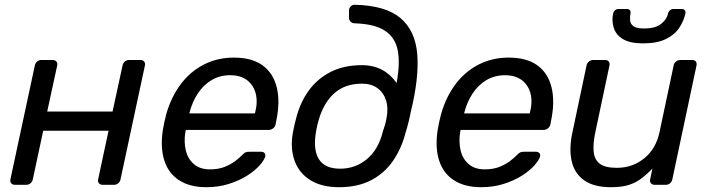

<svg xmlns="http://www.w3.org/2000/svg" viewBox="-20 -770 2954 800"><path d="M42.2 0Q32 0 26.7 -6.4Q21.4 -12.7 23.4 -22.9L125.1 -497.1Q127.1 -507.3 134.5 -513.6Q142 -520 152.2 -520H199.6Q209.7 -520 215 -513.6Q220.3 -507.3 218.3 -497.1L176.7 -305.3H449L490.6 -497.1Q492.6 -507.3 500 -513.6Q507.5 -520 517.7 -520H565.1Q575.2 -520 580.5 -513.6Q585.8 -507.3 583.8 -497.1L482.2 -22.9Q480.2 -12.7 472.7 -6.4Q465.2 0 455.1 0H407.7Q397.5 0 392.2 -6.4Q386.9 -12.7 388.9 -22.9L432.3 -225.4H160.1L116.7 -22.9Q114.7 -12.7 107.2 -6.4Q99.7 0 89.6 0Z M839.5 10Q771.2 10 726.5 -18.9Q681.8 -47.8 664.7 -101.2Q647.6 -154.6 658.4 -227.3Q660.3 -239.9 664.7 -260.6Q669.2 -281.3 672.6 -293.6Q692.6 -365 732.4 -418.3Q772.2 -471.6 828.9 -500.8Q885.6 -530 954.3 -530Q1029.6 -530 1073.9 -497.8Q1118.2 -465.6 1132.9 -406.9Q1147.6 -348.3 1131.7 -269.4L1128.2 -251.6Q1126.2 -241.4 1117.8 -235Q1109.4 -228.6 1099.2 -228.6H754.1Q754.1 -228.4 753.6 -225Q753.1 -221.6 752.3 -219.6Q745.9 -179.3 754.1 -143.8Q762.3 -108.4 787.7 -86.3Q813.1 -64.3 854.7 -64.3Q890.7 -64.3 917.3 -75.2Q943.8 -86.2 961 -99.6Q978.2 -113.1 985.2 -120.5Q997 -132.7 1002.7 -135.2Q1008.4 -137.7 1019.6 -137.7H1068Q1077.2 -137.7 1082.2 -132.2Q1087.2 -126.6 1085 -117.4Q1080.8 -102.4 1061.7 -80.8Q1042.5 -59.2 1009.7 -38.2Q976.9 -17.3 933.7 -3.7Q890.6 10 839.5 10ZM768.9 -297.6H1042.3L1043.1 -301Q1054.6 -345.7 1045.3 -380.9Q1036 -416 1009 -436.3Q982 -456.6 938.9 -456.6Q895.9 -456.6 861.8 -436.3Q827.7 -416 804.5 -380.9Q781.2 -345.7 769.7 -301Z M1393 10Q1320.6 10 1273.6 -19.1Q1226.6 -48.1 1207.7 -99.8Q1188.7 -151.4 1200.3 -217.1Q1202.3 -226.4 1204.1 -236.1Q1205.9 -245.9 1208.7 -256.8Q1211.4 -267.8 1214.6 -279.6Q1231.1 -343.8 1266.7 -392.9Q1302.3 -442 1357.7 -470.3Q1413.1 -498.5 1487.2 -498.5Q1536 -498.5 1572.3 -478.9Q1608.5 -459.3 1632.4 -424Q1647.8 -506.6 1637.2 -560.4Q1626.5 -614.3 1583.7 -642.2Q1540.9 -670.1 1457.9 -672.9Q1447.6 -672.9 1440.9 -679.7Q1434.2 -686.4 1434.2 -695.8V-726.3Q1434.2 -736.4 1441 -743.2Q1447.8 -750 1458.1 -750.2Q1586.9 -747.1 1648.8 -694.6Q1710.7 -642.1 1718.6 -543.7Q1726.4 -445.3 1691.6 -303.9Q1688.4 -286.4 1682.2 -261.4Q1676.1 -236.5 1669.8 -217.1Q1653.1 -151.4 1617.5 -99.8Q1582 -48.1 1526.2 -19.1Q1470.5 10 1393 10ZM1397.5 -67.1Q1460.6 -67.1 1508.5 -106.8Q1556.4 -146.4 1575.3 -222.1Q1579.3 -233.8 1583.7 -248.3Q1588 -262.8 1590 -274.6Q1598.9 -318.5 1588.6 -351.4Q1578.4 -384.3 1552.6 -402.8Q1526.8 -421.4 1488.3 -421.4Q1419.7 -421.4 1375.4 -383.6Q1331.1 -345.8 1309.1 -274.6Q1305.1 -262 1301.9 -247.9Q1298.8 -233.8 1296.8 -222.1Q1283.7 -146.4 1308.7 -106.8Q1333.7 -67.1 1397.5 -67.1Z M1984.5 10Q1916.2 10 1871.5 -18.9Q1826.8 -47.8 1809.7 -101.2Q1792.6 -154.6 1803.4 -227.3Q1805.3 -239.9 1809.7 -260.6Q1814.2 -281.3 1817.6 -293.6Q1837.6 -365 1877.4 -418.3Q1917.2 -471.6 1973.9 -500.8Q2030.6 -530 2099.3 -530Q2174.6 -530 2218.9 -497.8Q2263.2 -465.6 2277.9 -406.9Q2292.6 -348.3 2276.7 -269.4L2273.2 -251.6Q2271.2 -241.4 2262.8 -235Q2254.4 -228.6 2244.2 -228.6H1899.1Q1899.1 -228.4 1898.6 -225Q1898.1 -221.6 1897.3 -219.6Q1890.9 -179.3 1899.1 -143.8Q1907.3 -108.4 1932.7 -86.3Q1958.1 -64.3 1999.7 -64.3Q2035.7 -64.3 2062.3 -75.2Q2088.8 -86.2 2106 -99.6Q2123.2 -113.1 2130.2 -120.5Q2142 -132.7 2147.7 -135.2Q2153.4 -137.7 2164.6 -137.7H2213Q2222.2 -137.7 2227.2 -132.2Q2232.2 -126.6 2230 -117.4Q2225.8 -102.4 2206.7 -80.8Q2187.5 -59.2 2154.7 -38.2Q2121.9 -17.3 2078.7 -3.7Q2035.6 10 1984.5 10ZM1913.9 -297.6H2187.3L2188.1 -301Q2199.6 -345.7 2190.3 -380.9Q2181 -416 2154 -436.3Q2127 -456.6 2083.9 -456.6Q2040.9 -456.6 2006.8 -436.3Q1972.7 -416 1949.5 -380.9Q1926.2 -345.7 1914.7 -301Z M2525.8 10Q2454.6 10 2414.3 -18.5Q2373.9 -46.9 2362.2 -97.8Q2350.5 -148.6 2364.3 -214.6L2423.9 -497.1Q2425.9 -507.3 2433.8 -513.6Q2441.8 -520 2452 -520H2501.6Q2511.8 -520 2516.6 -513.6Q2521.4 -507.3 2519.4 -497.1L2460.7 -219.9Q2450.2 -171.1 2453.7 -137.5Q2457.1 -104 2479.7 -87.3Q2502.2 -70.7 2549.9 -70.7Q2615.4 -70.7 2664.3 -110.3Q2713.2 -149.9 2728.1 -219.9L2786.8 -497.1Q2788.8 -507.3 2796.7 -513.6Q2804.7 -520 2814.9 -520H2864.3Q2874.5 -520 2879.3 -513.6Q2884.1 -507.3 2882.1 -497.1L2781.4 -22.9Q2779.4 -12.7 2772 -6.4Q2764.5 0 2754.3 0H2707.7Q2697.5 0 2692.2 -6.4Q2686.9 -12.7 2688.9 -22.9L2698.4 -67.3Q2675.8 -44.1 2652.9 -26.6Q2630 -9.1 2600.4 0.5Q2570.8 10 2525.8 10ZM2659.2 -589.3Q2605.2 -589.3 2575.8 -607Q2546.5 -624.7 2537.5 -653.4Q2528.4 -682.1 2534.4 -713.5Q2536.4 -721.5 2542.3 -727Q2548.2 -732.5 2557.4 -732.5H2591.9Q2600.9 -732.5 2604.9 -727Q2608.9 -721.5 2606.9 -713.5Q2604.1 -698.2 2605.5 -684.1Q2606.9 -669.9 2619.6 -660.7Q2632.2 -651.4 2663.7 -651.4Q2711.2 -651.4 2735.2 -670.9Q2759.2 -690.4 2763.2 -713.5Q2765.2 -721.5 2771.2 -727Q2777.2 -732.5 2786.2 -732.5H2820.7Q2829.7 -732.5 2833.7 -727Q2837.7 -721.5 2835.7 -713.5Q2829 -682.1 2809.7 -653.4Q2790.5 -624.7 2753.9 -607Q2717.2 -589.3 2659.2 -589.3Z"/></svg>

Font: Rubik Light
Style: Italic
Weight: 300
Italic angle: -12°
Designer: Hubert and Fischer
Foundry: Hubert and Fischer
Version: Version 2.300;gftools[0.9.30]